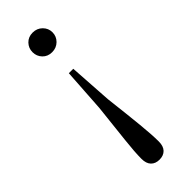

<svg xmlns="http://www.w3.org/2000/svg" viewBox="-252 -557 811 811"><g transform="rotate(-45 154.0 -151.5)"><path d="M153.5 -530.6Q179.4 -530.6 196.8 -513.4Q214.1 -496.2 214.1 -472.2Q214.1 -448 196.8 -430.7Q179.4 -413.5 153.5 -413.5Q127.7 -413.5 111.2 -430.7Q94.8 -448 94.8 -472.2Q94.8 -496.2 111.2 -513.4Q127.7 -530.6 153.5 -530.6ZM153.5 228.2Q129.4 228.2 115.6 213.9Q101.7 199.5 101.7 171.7Q101.7 131.8 109.1 66.1Q116.4 0.5 128 -106.8L140.6 -301H167.1L179.7 -106.8Q192.3 0.5 198.8 66.1Q205.4 131.8 205.4 171.7Q205.4 199.5 191.6 213.9Q177.7 228.2 153.5 228.2Z"/></g></svg>

Font: Noto Serif HK
Style: Regular
Weight: 200
Designer: Ryoko NISHIZUKA 西塚涼子 (kana & ideographs); Frank Grießhammer (Latin, Greek & Cyrillic); Wenlong ZHANG 张文龙 (bopomofo); San
Foundry: Adobe
Version: Version 2.001;hotconv 1.1.0;makeotfexe 2.6.0